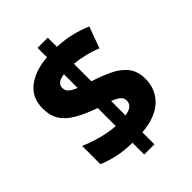

<svg xmlns="http://www.w3.org/2000/svg" viewBox="-233 -871 1040 1040"><g transform="rotate(-45 287.0 -350.5)"><path d="M248 -32Q183 -33 134 -44Q85 -55 43 -73V-213Q87 -193 143 -178Q199 -163 248 -160V-298Q178 -323 130.5 -350Q83 -377 59 -414Q35 -451 35 -507Q35 -590 94 -635Q153 -680 248 -687V-759H326V-689Q385 -686 434.5 -674Q484 -662 528 -643L483 -520Q445 -536 404.5 -545.5Q364 -555 326 -559V-425Q388 -405 437 -381.5Q486 -358 514.5 -321.5Q543 -285 543 -226Q543 -150 490 -97Q437 -44 326 -34V58H248ZM248 -557Q189 -550 189 -511Q189 -491 202.5 -478Q216 -465 248 -452ZM326 -163Q388 -173 388 -215Q388 -235 373.5 -248Q359 -261 326 -274Z"/></g></svg>

Font: Noto Sans Kannada ExtraBold
Style: Regular
Weight: 800
Designer: Jelle Bosma - Monotype Design Team
Foundry: Monotype Imaging Inc.
Version: Version 2.005; ttfautohint (v1.8.4.7-5d5b)